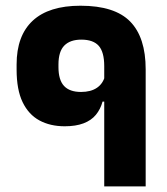

<svg xmlns="http://www.w3.org/2000/svg" viewBox="-20 -668 600 688"><path d="M502 -419.5Q502 -534 446.5 -590.8Q391 -647.5 268.5 -647.5Q155 -647.5 97.2 -593.8Q39.5 -540 39.5 -437V-418.5Q39.5 -346.5 61 -302Q82.5 -257.5 121.2 -236.5Q160 -215.5 212 -215.5Q251.5 -215.5 279.2 -226Q307 -236.5 323.5 -256.5Q340 -276.5 347.5 -304H361L356.5 -397Q349.5 -368.5 327.5 -353.5Q305.5 -338.5 270.5 -338.5Q229.5 -338.5 209.5 -360Q189.5 -381.5 189.5 -427.5V-437Q189.5 -483.5 210.5 -504.8Q231.5 -526 271.5 -526Q314 -526 333.8 -503.8Q353.5 -481.5 353.5 -431V0H502Z"/></svg>

Font: Anek Devanagari Medium
Style: Bold
Weight: 700
Version: Version 1.003